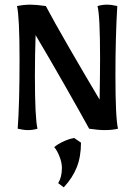

<svg xmlns="http://www.w3.org/2000/svg" viewBox="-20 -553 580 825"><path d="M56 0Q64 -106 64 -298Q64 -480 53 -527Q83 -533 111 -533Q136 -533 177 -527Q209 -466 278 -346.5Q347 -227 408 -125Q410 -237 410 -300Q410 -486 399 -527Q419 -533 440 -533Q459 -533 484 -527Q476 -395 476 -229Q476 -47 487 0Q463 6 430 6Q402 6 363 0Q327 -66 258 -187Q189 -308 133 -402Q130 -317 130 -227Q130 -47 141 0Q122 6 100 6Q82 6 56 0ZM230 234Q246 208 246 168Q246 147 236.5 121.5Q227 96 213 79Q230 65 254.5 54Q279 43 299 40L328 60Q328 120 310 165.5Q292 211 254 252Z"/></svg>

Font: Mirza Medium
Style: Regular
Weight: 500
Designer: Arabic design by Kourosh Beigpour, Latin design by Eduardo Tunni, engineering by Lasse Fister
Version: Version 1.0010g